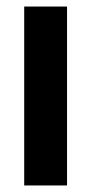

<svg xmlns="http://www.w3.org/2000/svg" viewBox="-20 -567 280 587"><path d="M185 0H54V-547H185Z"/></svg>

Font: Noto Sans Display ExtraCondensed
Style: Bold
Weight: 700
Width: 2
Designer: Monotype Design Team
Foundry: Monotype Imaging Inc.
Version: Version 2.003